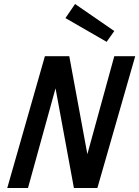

<svg xmlns="http://www.w3.org/2000/svg" viewBox="-20 -934 692 954"><path d="M547.9 -779.8 509.8 -726.1 305.2 -844.2 353 -914.1ZM119.1 0H16.1L203.1 -654.8H324.2L414.1 -168L547.9 -654.8H651.9L463.9 0H347.2L255.9 -495.1Z"/></svg>

Font: IntelOne Mono Medium
Style: Italic
Weight: 500
Italic angle: -16°
Designer: Fred Shallcrass
Foundry: Frere-Jones Type LLC
Version: Version 1.200;hotconv 1.1.0;makeotfexe 2.6.0;FJTRelease1.2